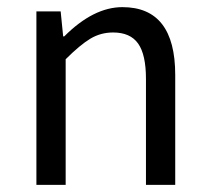

<svg xmlns="http://www.w3.org/2000/svg" viewBox="-20 -518 587 538"><path d="M82 0V-486H150L157 -416H160Q242 -498 323 -498Q471 -498 471 -308V0H389V-297Q389 -365 367 -396Q345 -427 297 -427Q262 -427 233 -409.5Q204 -392 164 -352V0Z"/></svg>

Font: RibengUni
Style: Regular
Weight: 400
Designer: (1) Dr. Andrew Glass (Program Manager at Microsoft Corporation)
(2) Bivuti Chakma (Suz Moriz)
(3) Paul D. Hunt (Adobe Co
Foundry: Bivuti Chakma and Jyoti Chakma
Version: Version 1.2020